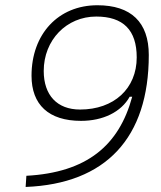

<svg xmlns="http://www.w3.org/2000/svg" viewBox="-20 -723 626 746"><path d="M79.6 3.4C391.6 -8.8 558.1 -187.5 558.1 -509.3C558.1 -636.7 489.3 -702.6 358.4 -702.6C206.5 -702.6 102.5 -590.8 102.5 -428.7C102.5 -316.4 168.9 -253.4 294.9 -253.4C379.9 -253.4 450.7 -287.6 483.9 -347.2H493.7C442.4 -157.7 317.4 -52.7 82.5 -40ZM291 -297.4C202.1 -297.4 149.9 -353 149.9 -447.3C149.9 -567.4 238.3 -658.7 354 -658.7C459 -658.7 511.2 -606 511.2 -500C511.2 -378.9 422.9 -297.4 291 -297.4Z"/></svg>

Font: Cascadia Code PL ExtraLight
Style: Italic
Weight: 200
Italic angle: -10°
Monospace: yes
Designer: Aaron Bell
Foundry: Saja Typeworks
Version: Version 2404.023